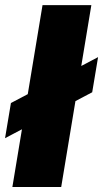

<svg xmlns="http://www.w3.org/2000/svg" viewBox="-50 -748 412 768"><path d="M315.4 -727.5 194.8 0H-0.5L120.1 -727.5ZM-29.8 -195.3 -6.3 -335.9 342.3 -519.5 318.8 -378.9Z"/></svg>

Font: Inter Display Black
Style: Italic
Weight: 900
Italic angle: -9.39999°
Designer: Rasmus Andersson
Foundry: rsms
Version: Version 4.000;git-a52131595